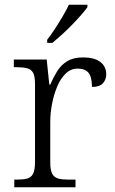

<svg xmlns="http://www.w3.org/2000/svg" viewBox="-20 -786 481 806"><path d="M40 0V-32H52Q78 -32 94.5 -36.5Q111 -41 119 -57Q127 -73 127 -107V-433Q127 -466 119 -480.5Q111 -495 93.5 -499.5Q76 -504 47 -504H38V-536H176L187 -431H191Q204 -461 220 -487Q236 -513 262 -529Q288 -545 329 -545Q376 -545 401 -526Q426 -507 426 -474Q426 -452 412 -436.5Q398 -421 366 -421Q366 -463 351.5 -480.5Q337 -498 306 -498Q277 -498 255.5 -477Q234 -456 220 -422.5Q206 -389 198.5 -350Q191 -311 191 -274V-104Q191 -71 199.5 -56Q208 -41 224.5 -36.5Q241 -32 266 -32H297V0ZM178 -619Q193 -638 210 -664Q227 -690 243 -717Q259 -744 269 -766H347V-756Q338 -743 320.5 -723Q303 -703 281.5 -681Q260 -659 238.5 -639.5Q217 -620 200 -606H178Z"/></svg>

Font: Noto Serif Kannada Light
Style: Regular
Weight: 300
Version: Version 2.003